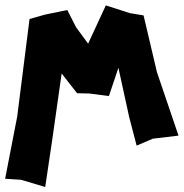

<svg xmlns="http://www.w3.org/2000/svg" viewBox="-42 -541 699 730"><path d="M70.3 -468.8 23.4 -97.7 -22.5 138.7 38.1 142.6 129.9 169.9 156.2 -6.8 192.4 -261.7 251 -186.5 296.9 -185.5 372.1 -175.8 408.2 -283.2 449.2 -95.7 477.5 12.7 539.1 -13.7 636.7 -25.4 554.7 -266.6 503.9 -482.4 451.2 -491.2 360.4 -520.5 293 -375 247.1 -437.5 213.9 -502.9 128.9 -485.4Z"/></svg>

Font: MaokenAssortedSans-TC
Style: Regular
Weight: 500
Version: Version 0.83